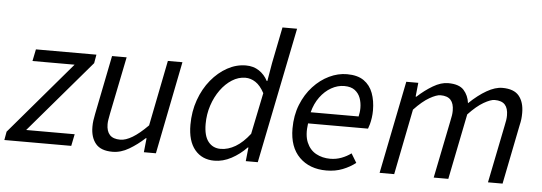

<svg xmlns="http://www.w3.org/2000/svg" viewBox="-58 -852 2832 1003"><g transform="rotate(5 1358.0 -350.0)"><path d="M-10 0 -2.1 -44.5 321.3 -424H100.4L113.1 -486.1H430.3L422.4 -440.9L99 -62.1H353.4L340.8 0Z M557.6 12Q496.6 12 469.5 -20.8Q442.3 -53.6 442.3 -108.9Q442.3 -126.3 444.3 -141.2Q446.3 -156.2 450.3 -176L512.3 -486H588.8L528 -186.1Q524.6 -167.2 522.3 -154.6Q520 -142 520 -129.5Q520 -92.7 537.7 -73.6Q555.3 -54.5 592.9 -54.5Q620.9 -54.5 656.4 -75.7Q691.9 -96.9 736.7 -142.1L805 -486H881.4L784.8 0H721.6L729.3 -73.9H725.3Q687 -38.5 644.3 -13.3Q601.6 12 557.6 12Z M1091.4 12Q1027.3 12 989.3 -33.5Q951.4 -78.9 951.4 -164.4Q951.4 -234.2 973.1 -294.9Q994.7 -355.6 1032.2 -401.2Q1069.7 -446.7 1116.6 -472.4Q1163.5 -498.1 1213.6 -498.1Q1253.2 -498.1 1282.5 -478.7Q1311.8 -459.2 1328.5 -426.9H1331.8L1348.1 -522.2L1386.2 -712.4H1462.8L1319 0H1256L1263.6 -72.1H1260.3Q1224.8 -35 1180.8 -11.5Q1136.9 12 1091.4 12ZM1119.1 -52.3Q1158.1 -52.3 1196.8 -75.1Q1235.4 -97.9 1271.6 -144.8L1316.2 -361.7Q1295.2 -400.7 1269.9 -417.2Q1244.6 -433.8 1216.7 -433.8Q1180.2 -433.8 1146.6 -412.6Q1113 -391.3 1086.9 -355.2Q1060.8 -319.2 1045.5 -272.8Q1030.2 -226.4 1030.2 -175.6Q1030.2 -113.2 1054.4 -82.7Q1078.5 -52.3 1119.1 -52.3Z M1679.6 12Q1590.8 12 1537.5 -41.1Q1484.3 -94.1 1484.3 -191.4Q1484.3 -260 1506.8 -316.5Q1529.3 -373 1567 -413.8Q1604.6 -454.6 1650.6 -476.6Q1696.5 -498.6 1743.7 -498.6Q1799 -498.6 1832.1 -475.6Q1865.1 -452.5 1880 -412.4Q1894.9 -372.2 1894.9 -322Q1894.9 -302.3 1892.2 -283.2Q1889.5 -264.1 1885.3 -248.9Q1881 -233.6 1877.4 -224.8H1563Q1554.2 -163.8 1570.4 -125.3Q1586.7 -86.8 1619.6 -68.8Q1652.4 -50.8 1693.9 -50.8Q1725.1 -50.8 1753.1 -61.5Q1781 -72.1 1803.1 -88.7L1831.9 -41.2Q1803 -18.4 1764.5 -3.2Q1726 12 1679.6 12ZM1571.5 -283.9H1822.9Q1825.3 -294.7 1826.8 -305.5Q1828.3 -316.3 1828.3 -328.6Q1828.3 -356.5 1819.5 -380.7Q1810.6 -405 1790.3 -420.4Q1770 -435.8 1735 -435.8Q1699.8 -435.8 1666.7 -417Q1633.6 -398.3 1608.4 -364.1Q1583.3 -329.9 1571.5 -283.9Z M1957.8 0 2055.2 -486.1H2118.2L2110.6 -413.2H2114.6Q2153.4 -448.9 2195 -473.5Q2236.6 -498.1 2273.9 -498.1Q2331.7 -498.1 2356.4 -470.5Q2381.1 -443 2386.1 -402.7Q2432.7 -447.6 2476.9 -472.8Q2521.1 -498.1 2558.4 -498.1Q2619.2 -498.1 2645.9 -465.6Q2672.6 -433.1 2672.6 -376.9Q2672.6 -359.7 2671 -344.8Q2669.3 -329.9 2664.6 -310L2602.6 0H2526.1L2586.6 -300.1Q2590.9 -319.8 2592.7 -331.9Q2594.6 -344 2594.6 -356.8Q2594.6 -394.2 2577.6 -412.9Q2560.6 -431.6 2523.5 -431.6Q2502.8 -431.6 2466.7 -410.8Q2430.6 -390.1 2387.2 -344L2318.1 0H2241.5L2302.1 -300.1Q2306.3 -319.8 2308.2 -331.9Q2310.1 -344 2310.1 -356.8Q2310.1 -394.2 2293.1 -412.9Q2276.1 -431.6 2239.7 -431.6Q2218.7 -431.6 2182.4 -410.8Q2146.1 -390.1 2102.6 -344L2034.3 0Z"/></g></svg>

Font: Source Sans Variable
Style: Italic
Weight: 200
Italic angle: -11°
Designer: Paul D. Hunt
Foundry: Adobe Systems Incorporated
Version: Version 3.006;hotconv 1.0.111;makeotfexe 2.5.65597